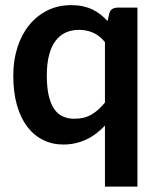

<svg xmlns="http://www.w3.org/2000/svg" viewBox="-20 -542 610 730"><path d="M502.5 -513V167.5H379V-64.5Q363.5 -48 346.2 -34.8Q329 -21.5 309.5 -12.2Q290 -3 268 2.2Q246 7.5 220.5 7.5Q178.5 7.5 143.5 -10Q108.5 -27.5 83.2 -60.8Q58 -94 44.2 -143Q30.5 -192 30.5 -255Q30.5 -312 46 -361Q61.5 -410 90.5 -446Q119.5 -482 160 -502.2Q200.5 -522.5 251 -522.5Q275 -522.5 294.8 -518.2Q314.5 -514 331.2 -506Q348 -498 362 -487Q376 -476 389 -462L395.5 -490.5Q398 -502 406.5 -507.5Q415 -513 427 -513ZM262.5 -90.5Q301 -90.5 328 -106.5Q355 -122.5 379 -152V-382Q358 -407.5 333.2 -418Q308.5 -428.5 280 -428.5Q252 -428.5 229.2 -418Q206.5 -407.5 190.8 -386.2Q175 -365 166.5 -332.2Q158 -299.5 158 -255Q158 -210 165.2 -178.8Q172.5 -147.5 186 -127.8Q199.5 -108 219 -99.2Q238.5 -90.5 262.5 -90.5Z"/></svg>

Font: Lato TR
Style: Bold
Weight: 700
Designer: Lukasz Dziedzic
Foundry: tyPoland Lukasz Dziedzic
Version: Version 1.104 2013